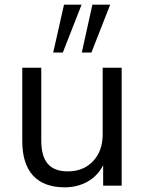

<svg xmlns="http://www.w3.org/2000/svg" viewBox="-20 -792 617 819"><path d="M499 -503V0H420V-87Q396 -41 353 -17Q310 7 256 7Q167 7 121 -43Q75 -93 75 -191V-503H156V-193Q156 -125 184 -93Q212 -61 269 -61Q336 -61 377 -104.5Q418 -148 418 -219V-503ZM248 -568H207L253 -772H328ZM370 -568H329L374 -772H450Z"/></svg>

Font: Muli
Style: Regular
Weight: 400
Designer: Vernon Adams
Foundry: Vernon Adams
Version: Version 2.000